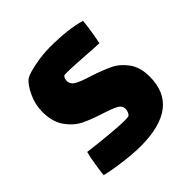

<svg xmlns="http://www.w3.org/2000/svg" viewBox="-159 -697 833 833"><g transform="rotate(-45 257.5 -280.5)"><path d="M303 -357Q358 -339 393.5 -322Q429 -305 455.5 -269Q482 -233 482 -175Q482 11 240 11Q200 11 142.5 4Q85 -3 38 -14Q40 -35 46.5 -75.5Q53 -116 59 -136Q94 -131 164.5 -124Q235 -117 271 -117Q292 -117 296 -120Q302 -124 305.5 -133.5Q309 -143 309 -150Q309 -170 290 -180.5Q271 -191 225 -206Q170 -223 134 -241Q98 -259 71 -297Q44 -335 44 -397Q44 -441 64 -483.5Q84 -526 105 -541Q121 -552 171 -562Q221 -572 265 -572Q377 -572 448 -551Q447 -531 441.5 -496Q436 -461 430 -432L407 -433Q277 -442 241 -442Q226 -442 224 -441Q220 -439 217 -432Q214 -425 214 -416Q214 -395 235.5 -383Q257 -371 303 -357Z"/></g></svg>

Font: Lalezar
Style: Regular
Weight: 400
Designer: Borna Izadpanah
Foundry: Borna Izadpanah
Version: Version 1.003